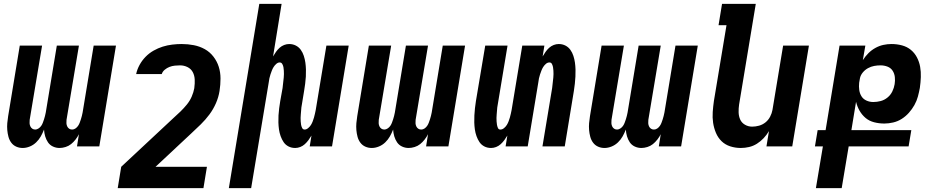

<svg xmlns="http://www.w3.org/2000/svg" viewBox="-20 -755 4840 990"><path d="M97 8Q79 8 63.5 1Q48 -6 38 -19.5Q28 -33 23.5 -50Q19 -67 17.5 -84.5Q16 -102 17.5 -120Q19 -138 22 -156L82 -520H197L133 -137Q132 -128 132.5 -119.5Q133 -111 136.5 -103.5Q140 -96 146.5 -91.5Q153 -87 162 -87Q170 -87 178.5 -92.5Q187 -98 192.5 -106Q198 -114 201 -122.5Q204 -131 207 -139.5Q210 -148 212 -157Q214 -166 216 -175L273 -520H387L323 -137Q322 -128 322.5 -119.5Q323 -111 326.5 -103.5Q330 -96 336.5 -91.5Q343 -87 352 -87Q361 -87 369 -92.5Q377 -98 382.5 -106Q388 -114 391 -122.5Q394 -131 397 -139.5Q400 -148 402 -157Q404 -166 406 -175L463 -520H578L492 0H377L387 -63Q380 -49 369.5 -35.5Q359 -22 346.5 -12Q334 -2 318 3Q302 8 287 8Q269 8 253 0.5Q237 -7 227.5 -21Q218 -35 213 -52Q208 -69 207 -87Q200 -69 190.5 -52Q181 -35 166.5 -21Q152 -7 133.5 0.5Q115 8 97 8Z M587 215 605 105 875 -147Q893 -163 910.5 -180Q928 -197 943.5 -216Q959 -235 968.5 -257Q978 -279 982 -301V-303Q985 -324 984 -345Q983 -366 974 -383Q965 -400 947 -409Q929 -418 908 -418Q895 -418 881 -416.5Q867 -415 854 -410Q841 -405 829.5 -395.5Q818 -386 814 -373H682Q687 -397 699.5 -420Q712 -443 730.5 -462Q749 -481 772 -494Q795 -507 819 -514.5Q843 -522 868 -525Q893 -528 917 -528Q949 -528 979.5 -522Q1010 -516 1036 -501.5Q1062 -487 1080.5 -463Q1099 -439 1108 -410.5Q1117 -382 1117 -350Q1117 -318 1112 -286Q1107 -254 1093.5 -223Q1080 -192 1060 -165Q1040 -138 1015 -113.5Q990 -89 965 -66L782 105H1047L1029 215Z M1160 215 1317 -735H1432L1388 -464Q1395 -476 1403 -487.5Q1411 -499 1421.5 -508.5Q1432 -518 1445 -523Q1458 -528 1471 -528Q1490 -528 1505.5 -520Q1521 -512 1531 -498Q1541 -484 1546.5 -467Q1552 -450 1554.5 -432.5Q1557 -415 1557.5 -396.5Q1558 -378 1557 -360Q1556 -342 1553.5 -323Q1551 -304 1548 -286L1537 -219Q1535 -210 1534 -201Q1533 -192 1532.5 -183Q1532 -174 1531 -165Q1530 -156 1530 -147Q1530 -138 1530.5 -129Q1531 -120 1532.5 -111.5Q1534 -103 1538 -95Q1542 -87 1551 -87Q1560 -87 1569 -94.5Q1578 -102 1583.5 -111Q1589 -120 1592.5 -129.5Q1596 -139 1599 -149Q1602 -159 1604 -169Q1606 -179 1608 -188L1663 -520H1778L1692 0H1577L1586 -56Q1579 -44 1570.5 -32.5Q1562 -21 1551.5 -11.5Q1541 -2 1528 3Q1515 8 1502 8Q1483 8 1467.5 0Q1452 -8 1442.5 -22Q1433 -36 1427 -53Q1421 -70 1418.5 -87.5Q1416 -105 1415.5 -123.5Q1415 -142 1416 -160Q1417 -178 1419.5 -197Q1422 -216 1425 -234L1437 -301Q1438 -310 1439 -319Q1440 -328 1441 -337Q1442 -346 1443 -355Q1444 -364 1444 -373Q1444 -382 1443.5 -391Q1443 -400 1441.5 -408.5Q1440 -417 1435.5 -425Q1431 -433 1422 -433Q1413 -433 1404.5 -425.5Q1396 -418 1390.5 -409Q1385 -400 1381.5 -390.5Q1378 -381 1374.5 -371Q1371 -361 1369 -351Q1367 -341 1366 -332L1275 215Z M1897 8Q1879 8 1863.5 1Q1848 -6 1838 -19.5Q1828 -33 1823.5 -50Q1819 -67 1817.5 -84.5Q1816 -102 1817.5 -120Q1819 -138 1822 -156L1882 -520H1997L1933 -137Q1932 -128 1932.5 -119.5Q1933 -111 1936.5 -103.5Q1940 -96 1946.5 -91.5Q1953 -87 1962 -87Q1970 -87 1978.5 -92.5Q1987 -98 1992.5 -106Q1998 -114 2001 -122.5Q2004 -131 2007 -139.5Q2010 -148 2012 -157Q2014 -166 2016 -175L2073 -520H2187L2123 -137Q2122 -128 2122.5 -119.5Q2123 -111 2126.5 -103.5Q2130 -96 2136.5 -91.5Q2143 -87 2152 -87Q2161 -87 2169 -92.5Q2177 -98 2182.5 -106Q2188 -114 2191 -122.5Q2194 -131 2197 -139.5Q2200 -148 2202 -157Q2204 -166 2206 -175L2263 -520H2378L2292 0H2177L2187 -63Q2180 -49 2169.5 -35.5Q2159 -22 2146.5 -12Q2134 -2 2118 3Q2102 8 2087 8Q2069 8 2053 0.5Q2037 -7 2027.5 -21Q2018 -35 2013 -52Q2008 -69 2007 -87Q2000 -69 1990.5 -52Q1981 -35 1966.5 -21Q1952 -7 1933.5 0.5Q1915 8 1897 8Z M2512 8Q2493 8 2477.5 0Q2462 -8 2452.5 -22Q2443 -36 2437 -53Q2431 -70 2428.5 -87.5Q2426 -105 2425.5 -123.5Q2425 -142 2426 -160Q2427 -178 2429 -197Q2431 -216 2434 -234L2482 -520H2597L2547 -219Q2545 -210 2544 -201Q2543 -192 2542.5 -183Q2542 -174 2541 -165Q2540 -156 2540 -147Q2540 -138 2540.5 -129Q2541 -120 2542.5 -111.5Q2544 -103 2547.5 -95Q2551 -87 2560 -87Q2570 -87 2579 -94.5Q2588 -102 2593.5 -111Q2599 -120 2602.5 -129.5Q2606 -139 2609 -149Q2612 -159 2614 -169Q2616 -179 2618 -188L2673 -520H2787L2778 -464Q2785 -476 2793 -487.5Q2801 -499 2811.5 -508.5Q2822 -518 2835 -523Q2848 -528 2861 -528Q2880 -528 2895.5 -520Q2911 -512 2921 -498Q2931 -484 2936.5 -467Q2942 -450 2944.5 -432.5Q2947 -415 2947.5 -396.5Q2948 -378 2947 -360Q2946 -342 2944 -323Q2942 -304 2939 -286L2892 0H2777L2827 -301Q2828 -310 2829 -319Q2830 -328 2831 -337Q2832 -346 2833 -355Q2834 -364 2834 -373Q2834 -382 2833.5 -391Q2833 -400 2831.5 -408.5Q2830 -417 2826 -425Q2822 -433 2813 -433Q2803 -433 2794.5 -425.5Q2786 -418 2780.5 -409Q2775 -400 2771.5 -390.5Q2768 -381 2764.5 -371Q2761 -361 2759 -351Q2757 -341 2756 -332L2701 0H2587L2596 -56Q2589 -44 2580.5 -32.5Q2572 -21 2561.5 -11.5Q2551 -2 2538 3Q2525 8 2512 8Z M3097 8Q3079 8 3063.5 1Q3048 -6 3038 -19.5Q3028 -33 3023.5 -50Q3019 -67 3017.5 -84.5Q3016 -102 3017.5 -120Q3019 -138 3022 -156L3082 -520H3197L3133 -137Q3132 -128 3132.5 -119.5Q3133 -111 3136.5 -103.5Q3140 -96 3146.5 -91.5Q3153 -87 3162 -87Q3170 -87 3178.5 -92.5Q3187 -98 3192.5 -106Q3198 -114 3201 -122.5Q3204 -131 3207 -139.5Q3210 -148 3212 -157Q3214 -166 3216 -175L3273 -520H3387L3323 -137Q3322 -128 3322.5 -119.5Q3323 -111 3326.5 -103.5Q3330 -96 3336.5 -91.5Q3343 -87 3352 -87Q3361 -87 3369 -92.5Q3377 -98 3382.5 -106Q3388 -114 3391 -122.5Q3394 -131 3397 -139.5Q3400 -148 3402 -157Q3404 -166 3406 -175L3463 -520H3578L3492 0H3377L3387 -63Q3380 -49 3369.5 -35.5Q3359 -22 3346.5 -12Q3334 -2 3318 3Q3302 8 3287 8Q3269 8 3253 0.5Q3237 -7 3227.5 -21Q3218 -35 3213 -52Q3208 -69 3207 -87Q3200 -69 3190.5 -52Q3181 -35 3166.5 -21Q3152 -7 3133.5 0.5Q3115 8 3097 8Z M3800 8Q3771 8 3745 -0.5Q3719 -9 3700.5 -27Q3682 -45 3671.5 -70Q3661 -95 3657 -122Q3653 -149 3655 -177.5Q3657 -206 3661 -234L3726 -625H3685L3703 -735H3877L3791 -216Q3788 -196 3788.5 -176Q3789 -156 3796.5 -139Q3804 -122 3821 -112Q3838 -102 3858 -102Q3876 -102 3894 -107Q3912 -112 3927 -124Q3942 -136 3951 -153.5Q3960 -171 3963 -188L4018 -520H4151L4065 0H3932L3945 -79Q3933 -59 3917.5 -42.5Q3902 -26 3883 -14Q3864 -2 3842.5 3Q3821 8 3800 8Z M4187 215 4223 0H4182L4196 -84H4237L4309 -520H4442L4429 -445Q4442 -465 4458 -481Q4474 -497 4494 -508Q4514 -519 4535 -523.5Q4556 -528 4577 -528Q4605 -528 4631 -521Q4657 -514 4676.5 -498Q4696 -482 4708 -459Q4720 -436 4724.5 -410.5Q4729 -385 4728 -357.5Q4727 -330 4723 -302Q4719 -280 4713 -257.5Q4707 -235 4695 -213.5Q4683 -192 4666.5 -173.5Q4650 -155 4629.5 -142Q4609 -129 4585.5 -123.5Q4562 -118 4540 -118Q4513 -118 4487.5 -124.5Q4462 -131 4443.5 -146.5Q4425 -162 4412.5 -183.5Q4400 -205 4394 -230L4370 -84H4679L4665 0H4356L4320 215ZM4483 -229Q4502 -229 4521 -234Q4540 -239 4556 -252Q4572 -265 4581 -283.5Q4590 -302 4593 -321Q4596 -339 4594 -357.5Q4592 -376 4582.5 -390.5Q4573 -405 4556 -411.5Q4539 -418 4520 -418Q4504 -418 4487.5 -415Q4471 -412 4455.5 -403.5Q4440 -395 4428.5 -381Q4417 -367 4414 -351L4410 -328Q4408 -309 4410.5 -291Q4413 -273 4422 -258.5Q4431 -244 4447.5 -236.5Q4464 -229 4483 -229Z"/></svg>

Font: Iosevka XBd Ex Obl
Style: Regular
Weight: 800
Width: 7
Italic angle: -9°
Monospace: yes
Designer: Belleve Invis
Foundry: Belleve Invis
Version: Version 32.5.0; ttfautohint (v1.8.4)